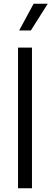

<svg xmlns="http://www.w3.org/2000/svg" viewBox="-20 -1013 277 1033"><path d="M77 -757H152V0H77ZM161 -993H237L146 -849H83Z"/></svg>

Font: Trafiko Sans Variable
Style: Regular
Weight: 400
Designer: Gumpita Rahayu / Trafiko
Foundry: Tokotype / Trafiko
Version: Version 0.001;FEAKit 1.0